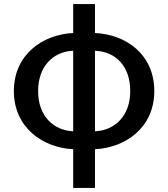

<svg xmlns="http://www.w3.org/2000/svg" viewBox="-20 -722 825 942"><path d="M48 -275C48 -97 189 3 339 10V200H446V10C597 3 737 -97 737 -275C737 -454 600 -553 446 -560V-702H339V-560C189 -553 48 -454 48 -275ZM446 -473C548 -469 619 -397 619 -275C619 -154 544 -82 446 -78ZM167 -275C167 -397 241 -469 339 -473V-78C241 -82 167 -154 167 -275Z"/></svg>

Font: Kinto Sans Med
Style: Regular
Weight: 500
Designer: Authors: Ryoko NISHIZUKA  (kana & ideographs); Paul D. Hunt (Latin, Greek & Cyrillic); Wenlong ZHANG  (bopomofo); Sandol
Foundry: Adobe Systems Incorporated, ookami Inc.
Version: Version 0.001